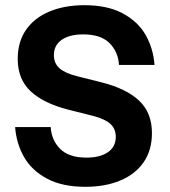

<svg xmlns="http://www.w3.org/2000/svg" viewBox="-20 -710 654 740"><path d="M48.3 -482.8Q48.3 -548.9 80.5 -595.3Q112.7 -641.6 171 -665.8Q229.2 -690 305.3 -690Q394.4 -690 453.3 -658.3Q512.2 -626.6 541.6 -574.7Q570.9 -522.8 575.6 -459.7H438.6Q435.6 -510.3 402 -543.9Q368.4 -577.5 300.6 -577.5Q248.2 -577.5 218 -556.6Q187.7 -535.7 187.7 -497.6Q187.7 -466.1 209.2 -447Q230.6 -427.9 276.8 -416.3L370 -393Q465.9 -369 515.7 -322.5Q565.6 -275.9 565.6 -197.2Q565.6 -131.1 533.6 -84.7Q501.5 -38.4 443.5 -14.2Q385.4 10 309.3 10Q219.8 10 160.8 -21.7Q101.7 -53.4 72.4 -105.3Q43 -157.2 38.3 -220.3H175.4Q178.4 -169.7 212 -136.1Q245.6 -102.5 313.3 -102.5Q365.7 -102.5 396 -123.4Q426.2 -144.3 426.2 -182.4Q426.2 -213.9 405.1 -232.8Q384 -251.8 337.1 -263.7L244.6 -287Q149.4 -311 98.9 -357.5Q48.3 -404.1 48.3 -482.8Z"/></svg>

Font: TASA Orbiter VF Text
Style: Regular
Weight: 400
Designer: Weizhong Zhang
Foundry: 本地遙控
Version: Version 1.001;Glyphs 3.2 (3192)